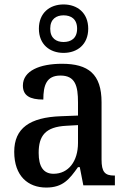

<svg xmlns="http://www.w3.org/2000/svg" viewBox="-20 -834 573 864"><path d="M266 -596C328 -596 377 -634 377 -705C377 -776 328 -814 266 -814C204 -814 155 -776 155 -705C155 -634 204 -596 266 -596ZM266 -645C234 -645 206 -661 206 -705C206 -749 234 -765 266 -765C299 -765 327 -749 327 -705C327 -661 299 -645 266 -645ZM188 10C263 10 292 -27 331 -82H339L355 0H497V-44H494C452 -44 437 -60 437 -116V-374C437 -501 377 -547 259 -547C160 -547 83 -516 83 -449C83 -404 114 -386 175 -386C175 -450 189 -494 252 -494C319 -494 331 -447 331 -373V-314L254 -311C114 -306 44 -257 44 -151C44 -41 107 10 188 10ZM221 -52C175 -52 154 -85 154 -146C154 -223 184 -263 278 -268L331 -271V-191C331 -108 288 -52 221 -52Z"/></svg>

Font: Noto Serif SemiCondensed Medium
Style: Regular
Weight: 500
Width: 4
Designer: Monotype Design Team
Foundry: Monotype Imaging Inc.
Version: Version 2.014